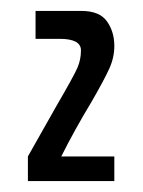

<svg xmlns="http://www.w3.org/2000/svg" viewBox="-20 -720 261 351"><path d="M31 -434 83 -526Q115 -581 121.5 -596Q128 -611 128 -628Q128 -649 89 -649H45V-700H129Q162 -700 175.5 -681Q189 -662 189 -636Q189 -615 180 -595Q171 -575 148 -535Q116 -482 92 -434H189V-389H31Z"/></svg>

Font: Homenaje
Style: Regular
Weight: 400
Designer: Constanza Artigas Preller, Agustina Mingote
Foundry: Constanza Artigas Preller, Agustina Mingote
Version: Version 1.100